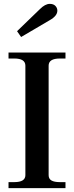

<svg xmlns="http://www.w3.org/2000/svg" viewBox="-20 -971 383 991"><path d="M68 -810 186 -924Q213 -951 237 -951Q256 -951 266 -940.5Q276 -930 276 -916Q276 -889 237 -867L89 -780ZM24 -31H54Q111 -31 111 -67V-632Q111 -669 54 -669H24V-700H318V-669H289Q231 -669 231 -632V-67Q231 -48 245.5 -39.5Q260 -31 289 -31H318V0H24Z"/></svg>

Font: Taviraj Medium
Style: Regular
Weight: 500
Designer: Katatrad Team
Foundry: CadsonDemak
Version: Version 1.030